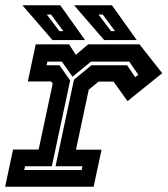

<svg xmlns="http://www.w3.org/2000/svg" viewBox="-22 -708 636 728"><path d="M-2.5 0 27.5 -141H124.5L178 -391.5L172 -399H83.5L113.5 -540H240L265.5 -500L312.5 -540H507L593 -430.5L461.5 -324.5L408.5 -398.5H351.5L314.5 -368L266 -140.5H363L333 0ZM70 -63.5H287.5L290.5 -77.5H188.5L258.5 -406L324.5 -460.5H460L490.5 -415.5L502.5 -424.5L468 -474.5H323L253 -417L212.5 -474.5H157.5L154.5 -460.5H203.5L244 -403L174.5 -77.5H73ZM496.5 -556H373L259 -688H402.5ZM414 -590 367.5 -653H351.5L399 -590ZM300.5 -556H177L63 -688H206.5ZM218 -590 171.5 -653H155.5L203 -590Z"/></svg>

Font: Tourney Thin
Style: Italic
Weight: 100
Italic angle: -12°
Designer: Tyler Finck
Foundry: Etcetera Type Co
Version: Version 1.015